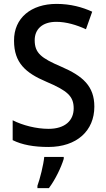

<svg xmlns="http://www.w3.org/2000/svg" viewBox="-20 -744 545 985"><path d="M464 -197C464 -302 405 -354 294 -402C191 -446 158 -472 158 -538C158 -593 196 -632 269 -632C320 -632 373 -616 421 -594L453 -684C403 -707 342 -724 270 -724C140 -724 51 -652 52 -535C52 -422 111 -370 217 -325C325 -279 358 -251 358 -188C358 -126 314 -83 229 -83C166 -83 96 -101 45 -127V-25C93 -1 154 10 228 10C374 10 464 -73 464 -197ZM307 71V61H207C203 102 185 174 172 209V221H231C264 177 294 114 307 71Z"/></svg>

Font: Noto Sans Myanmar UI SemiCondensed Medium
Style: Regular
Weight: 500
Width: 4
Designer: Monotype Design Team
Foundry: Monotype Imaging Inc.
Version: Version 2.103